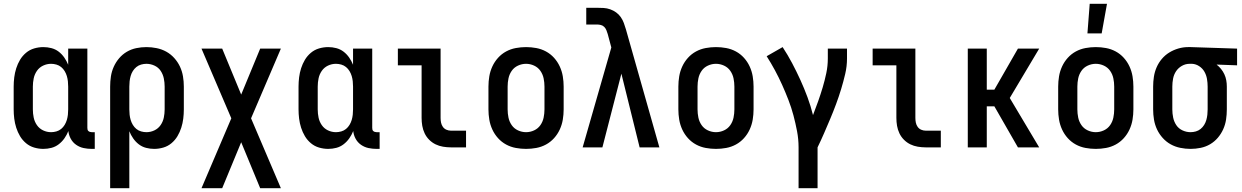

<svg xmlns="http://www.w3.org/2000/svg" viewBox="-20 -776 6540 1011"><path d="M208 8Q184 8 160 1Q136 -6 117 -22Q98 -38 85.5 -59Q73 -80 65.5 -103.5Q58 -127 55 -151.5Q52 -176 52 -200V-320Q52 -344 55 -368.5Q58 -393 65.5 -416.5Q73 -440 85.5 -461Q98 -482 117 -498Q136 -514 160 -521Q184 -528 208 -528Q230 -528 251 -522.5Q272 -517 289 -504Q306 -491 318.5 -473Q331 -455 339 -435V-520H440V-103Q440 -98 441 -93.5Q442 -89 445.5 -86Q449 -83 453.5 -81.5Q458 -80 463 -80H479V8H463Q441 8 420 3.5Q399 -1 381 -13.5Q363 -26 352.5 -45.5Q342 -65 340 -86Q332 -66 319.5 -48Q307 -30 289.5 -16.5Q272 -3 251 2.5Q230 8 208 8ZM249 -80Q263 -80 277 -84Q291 -88 302 -97Q313 -106 320.5 -118.5Q328 -131 332 -144.5Q336 -158 337.5 -172Q339 -186 339 -200V-320Q339 -334 337.5 -348Q336 -362 332 -375.5Q328 -389 320.5 -401.5Q313 -414 302 -423Q291 -432 277 -436Q263 -440 249 -440Q227 -440 207 -430.5Q187 -421 174.5 -403Q162 -385 157.5 -363.5Q153 -342 153 -320V-200Q153 -178 157.5 -156.5Q162 -135 174.5 -117Q187 -99 207 -89.5Q227 -80 249 -80Z M560 215V-320Q560 -347 564 -373.5Q568 -400 579 -424.5Q590 -449 607.5 -469.5Q625 -490 648 -503.5Q671 -517 697.5 -522.5Q724 -528 751 -528Q778 -528 805 -522.5Q832 -517 855.5 -504Q879 -491 897.5 -470.5Q916 -450 927.5 -425.5Q939 -401 943.5 -374Q948 -347 948 -320V-200Q948 -176 945 -151.5Q942 -127 934.5 -103.5Q927 -80 914.5 -59Q902 -38 883 -22Q864 -6 840 1Q816 8 792 8Q770 8 749 2.5Q728 -3 711 -16Q694 -29 681.5 -47Q669 -65 661 -85V215ZM751 -80Q773 -80 793 -89.5Q813 -99 825.5 -117Q838 -135 842.5 -156.5Q847 -178 847 -200V-320Q847 -342 842.5 -363.5Q838 -385 826 -403Q814 -421 793.5 -430.5Q773 -440 751 -440Q737 -440 723 -436Q709 -432 698 -423Q687 -414 679.5 -402Q672 -390 668 -376Q664 -362 662.5 -348Q661 -334 661 -320V-200Q661 -186 662.5 -172Q664 -158 668 -144.5Q672 -131 679.5 -118.5Q687 -106 698 -97Q709 -88 723 -84Q737 -80 751 -80Z M1041 215 1198 -153 1041 -520H1150L1250 -278L1350 -520H1459L1302 -153L1459 215H1350L1250 -27L1150 215Z M1708 8Q1684 8 1660 1Q1636 -6 1617 -22Q1598 -38 1585.5 -59Q1573 -80 1565.5 -103.5Q1558 -127 1555 -151.5Q1552 -176 1552 -200V-320Q1552 -344 1555 -368.5Q1558 -393 1565.5 -416.5Q1573 -440 1585.5 -461Q1598 -482 1617 -498Q1636 -514 1660 -521Q1684 -528 1708 -528Q1730 -528 1751 -522.5Q1772 -517 1789 -504Q1806 -491 1818.5 -473Q1831 -455 1839 -435V-520H1940V-103Q1940 -98 1941 -93.5Q1942 -89 1945.5 -86Q1949 -83 1953.5 -81.5Q1958 -80 1963 -80H1979V8H1963Q1941 8 1920 3.5Q1899 -1 1881 -13.5Q1863 -26 1852.5 -45.5Q1842 -65 1840 -86Q1832 -66 1819.5 -48Q1807 -30 1789.5 -16.5Q1772 -3 1751 2.5Q1730 8 1708 8ZM1749 -80Q1763 -80 1777 -84Q1791 -88 1802 -97Q1813 -106 1820.5 -118.5Q1828 -131 1832 -144.5Q1836 -158 1837.5 -172Q1839 -186 1839 -200V-320Q1839 -334 1837.5 -348Q1836 -362 1832 -375.5Q1828 -389 1820.5 -401.5Q1813 -414 1802 -423Q1791 -432 1777 -436Q1763 -440 1749 -440Q1727 -440 1707 -430.5Q1687 -421 1674.5 -403Q1662 -385 1657.5 -363.5Q1653 -342 1653 -320V-200Q1653 -178 1657.5 -156.5Q1662 -135 1674.5 -117Q1687 -99 1707 -89.5Q1727 -80 1749 -80Z M2354 0Q2334 0 2313 -3.5Q2292 -7 2273.5 -16Q2255 -25 2240 -40Q2225 -55 2216 -74Q2207 -93 2203.5 -113.5Q2200 -134 2200 -155V-432H2075V-520H2300V-155Q2300 -142 2302.5 -130Q2305 -118 2312 -108Q2319 -98 2330.5 -93Q2342 -88 2354 -88H2434V0Z M2750 8Q2723 8 2696 3Q2669 -2 2645 -15Q2621 -28 2602.5 -48.5Q2584 -69 2572.5 -94Q2561 -119 2556.5 -146Q2552 -173 2552 -200V-320Q2552 -347 2556.5 -374Q2561 -401 2572.5 -426Q2584 -451 2602.5 -471.5Q2621 -492 2645 -505Q2669 -518 2696 -523Q2723 -528 2750 -528Q2777 -528 2804 -523Q2831 -518 2855 -505Q2879 -492 2897.5 -471.5Q2916 -451 2927.5 -426Q2939 -401 2943.5 -374Q2948 -347 2948 -320V-200Q2948 -173 2943.5 -146Q2939 -119 2927.5 -94Q2916 -69 2897.5 -48.5Q2879 -28 2855 -15Q2831 -2 2804 3Q2777 8 2750 8ZM2750 -80Q2772 -80 2792.5 -89.5Q2813 -99 2825.5 -117Q2838 -135 2842.5 -156.5Q2847 -178 2847 -200V-320Q2847 -342 2842.5 -363.5Q2838 -385 2825.5 -403Q2813 -421 2792.5 -430.5Q2772 -440 2750 -440Q2728 -440 2707.5 -430.5Q2687 -421 2674.5 -403Q2662 -385 2657.5 -363.5Q2653 -342 2653 -320V-200Q2653 -178 2657.5 -156.5Q2662 -135 2674.5 -117Q2687 -99 2707.5 -89.5Q2728 -80 2750 -80Z M3048 0 3199 -526 3180 -597Q3177 -607 3173 -617Q3169 -627 3161.5 -634.5Q3154 -642 3143.5 -644.5Q3133 -647 3123 -647H3067V-735H3123Q3141 -735 3158.5 -734Q3176 -733 3193 -727Q3210 -721 3224.5 -710.5Q3239 -700 3249 -685.5Q3259 -671 3265 -654.5Q3271 -638 3276 -621L3452 0H3348L3252 -388L3152 0Z M3750 8Q3723 8 3696 3Q3669 -2 3645 -15Q3621 -28 3602.5 -48.5Q3584 -69 3572.5 -94Q3561 -119 3556.5 -146Q3552 -173 3552 -200V-320Q3552 -347 3556.5 -374Q3561 -401 3572.5 -426Q3584 -451 3602.5 -471.5Q3621 -492 3645 -505Q3669 -518 3696 -523Q3723 -528 3750 -528Q3777 -528 3804 -523Q3831 -518 3855 -505Q3879 -492 3897.5 -471.5Q3916 -451 3927.5 -426Q3939 -401 3943.5 -374Q3948 -347 3948 -320V-200Q3948 -173 3943.5 -146Q3939 -119 3927.5 -94Q3916 -69 3897.5 -48.5Q3879 -28 3855 -15Q3831 -2 3804 3Q3777 8 3750 8ZM3750 -80Q3772 -80 3792.5 -89.5Q3813 -99 3825.5 -117Q3838 -135 3842.5 -156.5Q3847 -178 3847 -200V-320Q3847 -342 3842.5 -363.5Q3838 -385 3825.5 -403Q3813 -421 3792.5 -430.5Q3772 -440 3750 -440Q3728 -440 3707.5 -430.5Q3687 -421 3674.5 -403Q3662 -385 3657.5 -363.5Q3653 -342 3653 -320V-200Q3653 -178 3657.5 -156.5Q3662 -135 3674.5 -117Q3687 -99 3707.5 -89.5Q3728 -80 3750 -80Z M4185 215V0Q4185 -43 4177 -85Q4169 -127 4158 -168.5Q4147 -210 4131.5 -250Q4116 -290 4098.5 -329Q4081 -368 4060.5 -406Q4040 -444 4017 -480L4101 -528Q4128 -487 4151 -443.5Q4174 -400 4194.5 -355Q4215 -310 4232 -264Q4249 -218 4261 -170Q4275 -206 4288 -242.5Q4301 -279 4312 -316Q4323 -353 4331 -391Q4339 -429 4339 -468V-520H4440V-468Q4440 -427 4430.5 -386.5Q4421 -346 4409 -306.5Q4397 -267 4382.5 -228Q4368 -189 4352 -151Q4336 -113 4319.5 -75Q4303 -37 4285 0V215Z M4854 0Q4834 0 4813 -3.5Q4792 -7 4773.5 -16Q4755 -25 4740 -40Q4725 -55 4716 -74Q4707 -93 4703.5 -113.5Q4700 -134 4700 -155V-432H4575V-520H4800V-155Q4800 -142 4802.5 -130Q4805 -118 4812 -108Q4819 -98 4830.5 -93Q4842 -88 4854 -88H4934V0Z M5076 0V-520H5176V-304H5216L5340 -520H5452L5297 -260L5452 0H5340L5216 -216H5176V0Z M5706 -600 5718 -756H5809L5781 -600ZM5750 8Q5723 8 5696 3Q5669 -2 5645 -15Q5621 -28 5602.5 -48.5Q5584 -69 5572.5 -94Q5561 -119 5556.5 -146Q5552 -173 5552 -200V-320Q5552 -347 5556.5 -374Q5561 -401 5572.5 -426Q5584 -451 5602.5 -471.5Q5621 -492 5645 -505Q5669 -518 5696 -523Q5723 -528 5750 -528Q5777 -528 5804 -523Q5831 -518 5855 -505Q5879 -492 5897.5 -471.5Q5916 -451 5927.5 -426Q5939 -401 5943.5 -374Q5948 -347 5948 -320V-200Q5948 -173 5943.5 -146Q5939 -119 5927.5 -94Q5916 -69 5897.5 -48.5Q5879 -28 5855 -15Q5831 -2 5804 3Q5777 8 5750 8ZM5750 -80Q5772 -80 5792.5 -89.5Q5813 -99 5825.5 -117Q5838 -135 5842.5 -156.5Q5847 -178 5847 -200V-320Q5847 -342 5842.5 -363.5Q5838 -385 5825.5 -403Q5813 -421 5792.5 -430.5Q5772 -440 5750 -440Q5728 -440 5707.5 -430.5Q5687 -421 5674.5 -403Q5662 -385 5657.5 -363.5Q5653 -342 5653 -320V-200Q5653 -178 5657.5 -156.5Q5662 -135 5674.5 -117Q5687 -99 5707.5 -89.5Q5728 -80 5750 -80Z M6249 8Q6222 8 6195 2.5Q6168 -3 6144.5 -16Q6121 -29 6102.5 -49.5Q6084 -70 6072.5 -94.5Q6061 -119 6056.5 -146Q6052 -173 6052 -200V-320Q6052 -346 6056 -372Q6060 -398 6070.5 -422Q6081 -446 6098 -466Q6115 -486 6137 -499.5Q6159 -513 6184.5 -520.5Q6210 -528 6236 -528H6250L6494 -520V-432L6386 -436Q6399 -426 6409.5 -413Q6420 -400 6427 -385Q6434 -370 6437 -353.5Q6440 -337 6440 -320V-200Q6440 -173 6436 -146.5Q6432 -120 6421 -95.5Q6410 -71 6392.5 -50.5Q6375 -30 6352 -16.5Q6329 -3 6302.5 2.5Q6276 8 6249 8ZM6249 -80Q6263 -80 6277 -84Q6291 -88 6302 -97Q6313 -106 6320.5 -118Q6328 -130 6332 -144Q6336 -158 6337.5 -172Q6339 -186 6339 -200V-320Q6339 -340 6335.5 -360.5Q6332 -381 6322 -398.5Q6312 -416 6294.5 -427.5Q6277 -439 6257 -440H6244Q6222 -440 6203 -429Q6184 -418 6172.5 -400.5Q6161 -383 6157 -362Q6153 -341 6153 -320V-200Q6153 -178 6157.5 -156.5Q6162 -135 6174 -117Q6186 -99 6206.5 -89.5Q6227 -80 6249 -80Z"/></svg>

Font: Iosevka SS18 Semibold
Style: Regular
Weight: 600
Monospace: yes
Designer: Belleve Invis
Foundry: Belleve Invis
Version: Version 25.1.1; ttfautohint (v1.8.4)